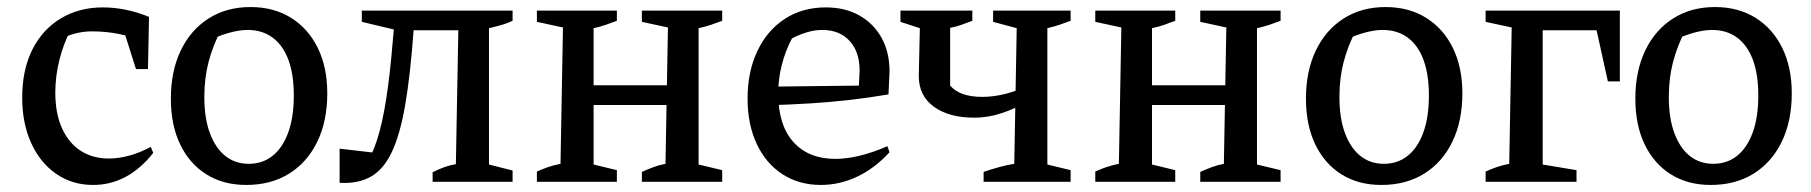

<svg xmlns="http://www.w3.org/2000/svg" viewBox="-20 -516 5141 545"><path d="M244 9Q185 9 139.5 -22.5Q94 -54 68.5 -110Q43 -166 43 -239Q43 -318 72 -375.5Q101 -433 153 -464Q205 -495 272 -495Q305 -495 338.5 -488Q372 -481 403 -468L389 -397Q321 -427 241 -427Q215 -427 190 -420Q165 -413 141 -400L182 -434Q160 -392 148.5 -345.5Q137 -299 137 -253Q137 -194 156 -152Q175 -110 209 -88Q243 -66 289 -66Q316 -66 346 -74Q376 -82 408 -99L415 -82Q343 9 244 9ZM366 -320 319 -468H403L400 -320Z M679 9Q614 9 566 -21Q518 -51 491.5 -106Q465 -161 465 -236Q465 -314 493 -372.5Q521 -431 572 -463.5Q623 -496 691 -496Q757 -496 806 -465.5Q855 -435 882 -380Q909 -325 909 -251Q909 -172 880.5 -113.5Q852 -55 800.5 -23Q749 9 679 9ZM686 -51Q725 -51 753.5 -73.5Q782 -96 798 -139.5Q814 -183 814 -245Q814 -305 798.5 -346.5Q783 -388 753.5 -409.5Q724 -431 683 -431Q657 -431 625.5 -421.5Q594 -412 554 -393L607 -430Q584 -386 572 -340Q560 -294 560 -241Q560 -180 576 -137.5Q592 -95 620 -73Q648 -51 686 -51Z M944 3V-94L1056 -81L1015 -45Q1035 -72 1050 -118Q1065 -164 1076 -233.5Q1087 -303 1095 -401L1102 -477L1137 -423L1007 -454V-486H1435V-457Q1423 -451 1406.5 -446Q1390 -441 1368 -436V-49L1435 -32V0H1208V-27Q1226 -36 1241 -41.5Q1256 -47 1274 -50L1281 -430H1154Q1145 -305 1130.5 -220Q1116 -135 1092.5 -85Q1069 -35 1032.5 -14.5Q996 6 944 3Z M1802 0V-28Q1817 -35 1834.5 -41.5Q1852 -48 1869 -51L1876 -438L1802 -454V-486H2030V-457Q2014 -451 1998 -445.5Q1982 -440 1963 -436V-49L2030 -33V0ZM1504 0V-29Q1519 -36 1535 -41.5Q1551 -47 1571 -51L1578 -438L1504 -454V-486H1731V-457Q1715 -451 1699.5 -445.5Q1684 -440 1665 -436V-49L1731 -33V0ZM1624 -218V-274H1919V-218Z M2310 9Q2248 9 2201 -21.5Q2154 -52 2128 -107.5Q2102 -163 2102 -236Q2102 -312 2129.5 -370.5Q2157 -429 2207 -462Q2257 -495 2324 -495Q2379 -495 2419.5 -472Q2460 -449 2482.5 -408.5Q2505 -368 2505 -313L2502 -248Q2443 -238 2389.5 -232Q2336 -226 2280 -222.5Q2224 -219 2156 -217L2157 -270L2418 -273L2420 -316Q2420 -369 2391.5 -400Q2363 -431 2314 -431Q2293 -431 2271 -424.5Q2249 -418 2228 -407Q2209 -371 2199 -331Q2189 -291 2189 -251Q2189 -161 2232 -113Q2275 -65 2351 -65Q2416 -65 2499 -101L2505 -84Q2463 -38 2413 -14.5Q2363 9 2310 9Z M2772 0V-28Q2792 -35 2815.5 -41.5Q2839 -48 2859 -51L2866 -436L2799 -454V-486H3019V-457Q3003 -451 2988.5 -446Q2974 -441 2953 -436V-49L3019 -33V0ZM2745 -182Q2674 -182 2631 -213Q2588 -244 2588 -300L2591 -436L2536 -454V-486H2740V-457Q2724 -451 2709 -445.5Q2694 -440 2677 -437V-273Q2691 -257 2713.5 -249Q2736 -241 2769 -241Q2832 -241 2906 -276L2905 -233Q2868 -210 2827 -196Q2786 -182 2745 -182Z M3387 0V-28Q3402 -35 3419.5 -41.5Q3437 -48 3454 -51L3461 -438L3387 -454V-486H3615V-457Q3599 -451 3583 -445.5Q3567 -440 3548 -436V-49L3615 -33V0ZM3089 0V-29Q3104 -36 3120 -41.5Q3136 -47 3156 -51L3163 -438L3089 -454V-486H3316V-457Q3300 -451 3284.5 -445.5Q3269 -440 3250 -436V-49L3316 -33V0ZM3209 -218V-274H3504V-218Z M3901 9Q3836 9 3788 -21Q3740 -51 3713.5 -106Q3687 -161 3687 -236Q3687 -314 3715 -372.5Q3743 -431 3794 -463.5Q3845 -496 3913 -496Q3979 -496 4028 -465.5Q4077 -435 4104 -380Q4131 -325 4131 -251Q4131 -172 4102.5 -113.5Q4074 -55 4022.5 -23Q3971 9 3901 9ZM3908 -51Q3947 -51 3975.5 -73.5Q4004 -96 4020 -139.5Q4036 -183 4036 -245Q4036 -305 4020.5 -346.5Q4005 -388 3975.5 -409.5Q3946 -431 3905 -431Q3879 -431 3847.5 -421.5Q3816 -412 3776 -393L3829 -430Q3806 -386 3794 -340Q3782 -294 3782 -241Q3782 -180 3798 -137.5Q3814 -95 3842 -73Q3870 -51 3908 -51Z M4578 -486V-285H4544L4512 -430H4359V-49L4455 -33V0H4197V-29Q4212 -36 4228 -41.5Q4244 -47 4264 -51L4271 -438L4197 -454V-486Z M4836 9Q4771 9 4723 -21Q4675 -51 4648.5 -106Q4622 -161 4622 -236Q4622 -314 4650 -372.5Q4678 -431 4729 -463.5Q4780 -496 4848 -496Q4914 -496 4963 -465.5Q5012 -435 5039 -380Q5066 -325 5066 -251Q5066 -172 5037.5 -113.5Q5009 -55 4957.5 -23Q4906 9 4836 9ZM4843 -51Q4882 -51 4910.5 -73.5Q4939 -96 4955 -139.5Q4971 -183 4971 -245Q4971 -305 4955.5 -346.5Q4940 -388 4910.5 -409.5Q4881 -431 4840 -431Q4814 -431 4782.5 -421.5Q4751 -412 4711 -393L4764 -430Q4741 -386 4729 -340Q4717 -294 4717 -241Q4717 -180 4733 -137.5Q4749 -95 4777 -73Q4805 -51 4843 -51Z"/></svg>

Font: Piazzolla 24pt Medium
Style: Regular
Weight: 500
Designer: Juan Pablo del Peral
Foundry: Huerta Tipografica
Version: Version 2.005